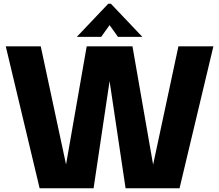

<svg xmlns="http://www.w3.org/2000/svg" viewBox="-20 -1012 1178 1032"><path d="M483 0H193L11 -763H199L335 -128L446 -763H692L803 -127L939 -763H1127L945 0H655L569 -576ZM524 -814H393L562 -992H576L745 -814H614L569 -877Z"/></svg>

Font: Open Sauce One Black
Style: Regular
Weight: 900
Designer: Alfredo Marco Pradil
Foundry: Creative Sauce Fz LLC
Version: Version 1.477